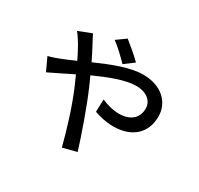

<svg xmlns="http://www.w3.org/2000/svg" viewBox="-177 -1033 1353 1304"><g transform="rotate(30 500.0 -381.5)"><path d="M600 -701C564 -738 504 -787 470 -814L398 -762C439 -733 490 -683 526 -646ZM146 -687C164 -665 185 -632 198 -610C214 -582 231 -549 249 -512C212 -496 177 -480 145 -468C128 -461 90 -447 57 -439L104 -338C148 -358 213 -392 287 -428L319 -356C373 -232 422 -69 453 51L561 23C527 -87 459 -282 408 -398C398 -422 387 -446 375 -471C485 -521 600 -565 682 -565C769 -565 814 -518 814 -463C814 -392 766 -342 672 -342C625 -342 575 -357 535 -374L532 -276C568 -262 627 -248 681 -248C834 -248 916 -335 916 -459C916 -570 829 -655 685 -655C583 -655 456 -604 338 -552C320 -589 302 -625 285 -656C275 -673 257 -710 248 -727Z"/></g></svg>

Font: Noto Sans Japanese Medium
Style: Regular
Weight: 500
Designer: Ryoko NISHIZUKA (kana & ideographs); Paul D. Hunt (Latin, Greek & Cyrillic); Wenlong ZHANG (bopomofo); Sandoll Communica
Foundry: Adobe Systems Incorporated
Version: Version 1.000;PS 1;hotconv 1.0.78;makeotf.lib2.5.61930